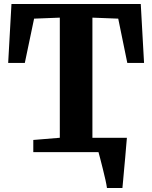

<svg xmlns="http://www.w3.org/2000/svg" viewBox="-20 -763 764 963"><path d="M374 -72H550V-44H374ZM516.5 180Q514.5 164.5 508.8 138.8Q503 113 496 85Q489 57 483 33.8Q477 10.5 474 0L438 -72H616.5Q615 -58 613 -32.2Q611 -6.5 608.2 24.8Q605.5 56 602.5 86.8Q599.5 117.5 597.5 142.5Q595.5 167.5 594 180ZM280 -72V-674.5L151 -669.5L104.5 -447.5H21L37.5 -743H686L702.5 -447.5H618.5L573 -669.5L443.5 -674.5V-72L576.5 -61V0H147V-61Z"/></svg>

Font: Merriweather 24pt ExtraBold
Style: Regular
Weight: 800
Version: Version 2.100